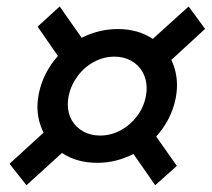

<svg xmlns="http://www.w3.org/2000/svg" viewBox="-20 -625 641 581"><path d="M167.5 -162.1 60.1 -64.5 8.8 -129.4 111.8 -223.6Q93.3 -260.7 93.3 -302.2Q93.3 -319.3 97.2 -340.3Q103.5 -372.6 118.4 -401.9Q133.3 -431.2 155.3 -455.6L93.8 -544.4L160.6 -605.5L227.1 -510.7Q279.8 -537.1 336.4 -537.1Q397.9 -537.1 442.4 -507.3L550.8 -605.5L600.6 -537.6L498.5 -443.8Q515.6 -407.2 515.6 -367.2Q515.6 -347.2 511.2 -325.7Q498 -262.2 452.6 -211.9L515.1 -123L449.7 -64.5L383.8 -159.2Q331.5 -132.3 274.4 -132.3Q212.4 -132.3 167.5 -162.1ZM421.4 -334Q423.8 -347.7 423.8 -357.9Q423.8 -385.3 411.4 -407.2Q398.9 -429.2 376.7 -441.4Q354.5 -453.6 326.2 -453.6Q293.9 -453.6 264.4 -437.7Q234.9 -421.9 214.6 -394.3Q194.3 -366.7 187.5 -333.5Q185.1 -319.8 185.1 -309.6Q185.1 -282.2 197.5 -260.7Q210 -239.3 232.2 -227.1Q254.4 -214.8 283.2 -214.8Q315.4 -214.8 345 -230.7Q374.5 -246.6 395 -273.9Q415.5 -301.3 421.4 -334Z"/></svg>

Font: Reddit Sans Vanilla SemiBold
Style: Italic
Weight: 600
Italic angle: -11.25°
Designer: Stephen Hutchings
Version: Version 1.013